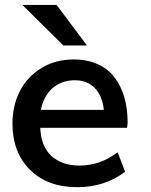

<svg xmlns="http://www.w3.org/2000/svg" viewBox="-20 -758 620 789"><path d="M337.4 -571.3 212.4 -737.8H71.8L240.2 -571.3ZM147.9 -306.6C163.1 -382.8 214.4 -428.2 288.1 -428.2C354 -428.2 398.4 -385.3 406.7 -306.6ZM297.9 11.2C372.6 11.2 438 -9.8 494.1 -52.2L463.4 -132.3C415.5 -95.7 363.3 -77.6 306.2 -77.6C258.8 -77.6 220.7 -90.8 191.9 -116.7C163.1 -142.6 147.5 -181.6 145.5 -232.9H502C503.4 -241.2 504.4 -248.5 504.4 -255.4C504.4 -329.6 486.8 -391.6 451.7 -438.5C417 -485.8 357.9 -513.7 283.2 -513.7C232.4 -513.7 187.5 -501.5 148.9 -477.5C110.4 -453.6 81.1 -421.9 61 -382.3C41 -342.8 31.2 -298.3 31.2 -250C31.2 -171.4 55.2 -108.4 103 -60.5C150.9 -12.7 215.8 11.2 297.9 11.2Z"/></svg>

Font: Ride SemiBold
Style: Regular
Weight: 600
Version: Version 3.000